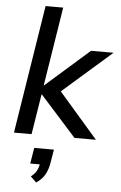

<svg xmlns="http://www.w3.org/2000/svg" viewBox="-65 -780 690 1097"><g transform="rotate(5 280.5 -231.5)"><path d="M34 0 151 -736H252L180 -284H182L432 -504H561L280 -258L504 0H381L174 -231H172L135 0ZM185 273 152 241Q174 223 183.5 206Q193 189 197 168H142L157 77H270L258 148Q252 189 236 219Q220 249 185 273Z"/></g></svg>

Font: Mulish SemiBold
Style: Italic
Weight: 600
Italic angle: -9°
Designer: Vernon Adams
Foundry: Vernon Adams
Version: Version 3.603; ttfautohint (v1.8.3)